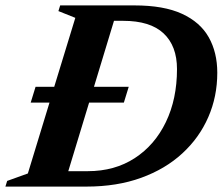

<svg xmlns="http://www.w3.org/2000/svg" viewBox="-47 -690 824 710"><path d="M66.5 -310.5 84.5 -369H153.5L231.5 -624L169 -649L175.5 -670H450.5Q558.5 -670 626 -639Q693.5 -608 725 -552Q756.5 -496 756.5 -421Q756.5 -333 723.2 -256.8Q690 -180.5 627.2 -122.8Q564.5 -65 475 -32.5Q385.5 0 272.5 0H-27L-20.5 -21L56 -48.5L136 -310.5ZM277.5 -57Q377 -57 451.2 -105.2Q525.5 -153.5 566.5 -238.8Q607.5 -324 607.5 -434.5Q607.5 -520 558 -566.5Q508.5 -613 408.5 -613H374.5L300.5 -369H429L411 -310.5H282.5L205.5 -57Z"/></svg>

Font: Newsreader Text
Style: Bold Italic
Weight: 700
Italic angle: -17°
Designer: Hugues Gentile
Foundry: Production Type
Version: Version 1.001